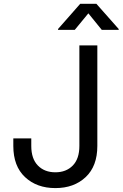

<svg xmlns="http://www.w3.org/2000/svg" viewBox="-20 -962 633 992"><path d="M266.1 9.8Q169.9 9.8 109.4 -46.9Q48.8 -103.5 48.8 -208V-247.1H141.6V-208Q141.6 -141.6 175.8 -106.7Q210 -71.8 266.1 -71.8Q321.8 -71.8 356 -106.7Q390.1 -141.6 390.1 -208V-727.5H482.9V-208Q482.9 -103.5 422.6 -46.9Q362.3 9.8 266.1 9.8ZM366.2 -807.6H279.8V-812L394.5 -942.4H478L593.3 -812V-807.6H505.9L436.5 -893.1Z"/></svg>

Font: Inter Variable LoSnoCo
Style: Regular
Weight: 400
Designer: Rasmus Andersson
Foundry: rsms
Version: Version 4.000;git-a52131595; featfreeze: case,dlig,ss01,ss02